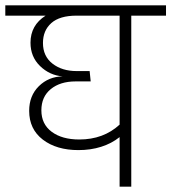

<svg xmlns="http://www.w3.org/2000/svg" viewBox="-35 -704 646 724"><path d="M591 -645H460V0H416V-187Q386 -163 346.5 -150.5Q307 -138 261 -138Q178 -138 126.5 -177.5Q75 -217 75 -286Q75 -343 111.5 -379Q148 -415 201 -416Q152 -420 116 -455Q80 -490 80 -543Q80 -609 137 -645H-15V-684H591ZM416 -645H254Q190 -645 158.5 -617Q127 -589 127 -542Q127 -492 163 -464Q199 -436 254 -436H303L307 -397H250Q192 -397 156.5 -368Q121 -339 121 -288Q121 -236 160 -207Q199 -178 264 -178Q355 -178 416 -234Z"/></svg>

Font: FiraGO ExtraLight
Style: Regular
Weight: 200
Designer: bBox Type
Foundry: bBox Type GmbH
Version: Version 1.001